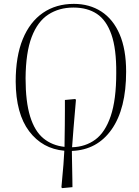

<svg xmlns="http://www.w3.org/2000/svg" viewBox="-20 -765 715 991"><path d="M301 206 297 202Q304 128 307.5 84Q311 40 312 13Q199 3 130.5 -87.5Q62 -178 61 -344Q61 -474 97.5 -563Q134 -652 201.5 -698.5Q269 -745 361 -745Q442 -745 503 -705.5Q564 -666 597.5 -588Q631 -510 631 -395Q631 -204 556.5 -97.5Q482 9 351 14Q351 27 351.5 51.5Q352 76 352.5 105Q353 134 353.5 160Q354 186 354 201ZM352 -5Q421 -7 472 -44.5Q523 -82 551.5 -166Q580 -250 580 -388Q581 -513 555 -587Q529 -661 480 -693.5Q431 -726 359 -726Q285 -726 229.5 -690Q174 -654 143.5 -574Q113 -494 112 -361Q112 -240 135.5 -164Q159 -88 204 -51Q249 -14 313 -7Q313 -18 313.5 -49Q314 -80 314.5 -119Q315 -158 315 -194Q315 -230 315 -249L368 -254L372 -250Q365 -168 359.5 -103Q354 -38 352 -5Z"/></svg>

Font: Display Extralight
Style: Italic
Weight: 200
Italic angle: -2°
Designer: Latin by Veronika Burian and Jose Scaglione. Greek by Irene Vlachou. Cyrillic by Vera Evstafieva
Foundry: TypeTogether
Version: Version 3.002